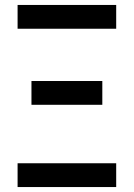

<svg xmlns="http://www.w3.org/2000/svg" viewBox="-20 -755 540 775"><path d="M51 -639V-735H449V-639ZM107 -332V-428H393V-332ZM51 0V-96H449V0Z"/></svg>

Font: Iosevka SS04
Style: Bold
Weight: 700
Monospace: yes
Designer: Belleve Invis
Foundry: Belleve Invis
Version: Version 19.0.0; ttfautohint (v1.8.4)